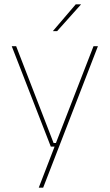

<svg xmlns="http://www.w3.org/2000/svg" viewBox="-20 -700 510 892"><path d="M246.5 -35.5 238 -31 414.5 -485.5H435L180.5 172H160L236.5 -26.5L241.5 -19H216L34.5 -485.5H55L229 -35.5ZM332 -680H356V-679L245.5 -555.5H226V-556Z"/></svg>

Font: Anek Bangla Medium Thin
Style: Regular
Weight: 250
Version: Version 1.003